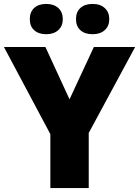

<svg xmlns="http://www.w3.org/2000/svg" viewBox="-20 -952 704 972"><path d="M332 -449.2 455.1 -713.9H664.1L429.2 -278.8V0H234.9V-272.9L0 -713.9H210ZM130.9 -855Q130.9 -891.6 153.3 -911.9Q175.8 -932.1 213.9 -932.1Q252.4 -932.1 275.1 -911.4Q297.9 -890.6 297.9 -855Q297.9 -820.3 275.1 -799.6Q252.4 -778.8 213.9 -778.8Q175.8 -778.8 153.3 -798.8Q130.9 -818.8 130.9 -855ZM364.7 -855Q364.7 -891.6 387.2 -911.9Q409.7 -932.1 448.7 -932.1Q487.8 -932.1 510.5 -911.1Q533.2 -890.1 533.2 -855Q533.2 -820.3 510.5 -799.6Q487.8 -778.8 448.7 -778.8Q409.2 -778.8 387 -799.1Q364.7 -819.3 364.7 -855Z"/></svg>

Font: Open Sans ExtBd
Style: Bold
Weight: 800
Foundry: Ascender Corporation
Version: Version 1.10